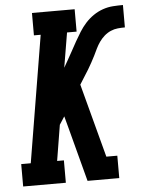

<svg xmlns="http://www.w3.org/2000/svg" viewBox="-53 -777 610 820"><g transform="rotate(-5 252.5 -367.5)"><path d="M13 0V-96H54L144 -639H115V-735H298V-639H257L232 -490L248 -518Q259 -537 270 -557.5Q281 -578 292 -597.5Q303 -617 315.5 -637Q328 -657 343.5 -674Q359 -691 378 -704Q397 -717 418.5 -724.5Q440 -732 462 -733.5Q484 -735 505 -735V-639Q490 -639 474.5 -637.5Q459 -636 444 -629.5Q429 -623 416.5 -612Q404 -601 394.5 -587.5Q385 -574 378 -559.5Q371 -545 364 -530.5Q357 -516 349 -502Q341 -488 333 -474L294 -412L378 -96H425V0H289L228 -231L214 -283L192 -249L167 -96H196V0Z"/></g></svg>

Font: Iosevka Gothic
Style: Bold Italic
Weight: 700
Italic angle: -9°
Monospace: yes
Designer: Belleve Invis
Foundry: Belleve Invis
Version: Version 15.5.1; ttfautohint (v1.8.4)